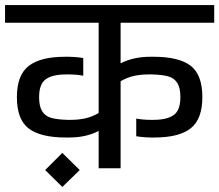

<svg xmlns="http://www.w3.org/2000/svg" viewBox="-30 -667 869 761"><path d="M0 0ZM448 -577V-416Q499 -442 565 -442H579Q679 -442 725.5 -406.5Q772 -371 772 -282Q772 -195 726 -158.5Q680 -122 582 -122H570Q555 -122 538 -123.5Q521 -125 510 -127V-197Q538 -192 566 -192H578Q632 -192 658.5 -211Q685 -230 685 -282Q685 -319 672.5 -338.5Q660 -358 636 -364.5Q612 -371 572 -372H558Q527 -372 500.5 -366Q474 -360 448 -345V0H361V-148Q311 -122 244 -122H231Q131 -122 84 -157.5Q37 -193 37 -282Q37 -369 83.5 -405.5Q130 -442 228 -442H240Q255 -442 272 -440.5Q289 -439 300 -437V-367Q272 -372 244 -372H232Q178 -372 151.5 -353Q125 -334 125 -282Q125 -245 137.5 -225.5Q150 -206 174 -199.5Q198 -193 238 -192H251Q282 -192 308.5 -198Q335 -204 361 -219V-577H-10V-647H819V-577ZM149 7 217 -61 286 7 217 74Z"/></svg>

Font: Biryani
Style: Regular
Weight: 400
Designer: Dan Reynolds and Mathieu Réguer
Foundry: Dan Reynolds and Mathieu Réguer
Version: Version 1.004; ttfautohint (v1.1) -l 5 -r 5 -G 72 -x 0 -D la